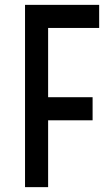

<svg xmlns="http://www.w3.org/2000/svg" viewBox="-20 -770 455 790"><path d="M83 0V-750H388V-655H178V-370H361V-275H178V0Z"/></svg>

Font: Mohave Light Medium
Style: Regular
Weight: 500
Version: Version 2.003